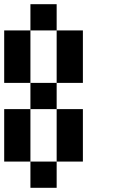

<svg xmlns="http://www.w3.org/2000/svg" viewBox="-20 -895 540 915"><path d="M0 -125V-375H125V-125ZM0 -500V-750H125V-500ZM125 -125H250V0H125ZM125 -500H250V-375H125ZM125 -750V-875H250V-750ZM250 -125V-375H375V-125ZM250 -500V-750H375V-500Z"/></svg>

Font: GalmuriMono7 Regular
Style: Regular
Weight: 400
Designer: Lee Minseo (quiple)
Version: Version 2.399;hotconv 1.1.1;makeotfexe 2.6.0 DEVELOPMENT